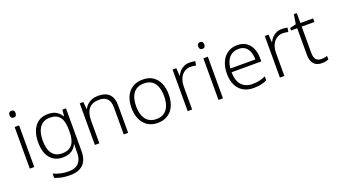

<svg xmlns="http://www.w3.org/2000/svg" viewBox="-73 -1398 4077 2306"><g transform="rotate(-20 1965.5 -244.5)"><path d="M145 -532V0H88V-532ZM117 -729Q136 -729 146 -717.5Q156 -706 156 -686Q156 -665 146 -653.5Q136 -642 117 -642Q98 -642 88 -653.5Q78 -665 78 -686Q78 -706 88 -717.5Q98 -729 117 -729Z M516 -542Q579 -542 620 -518Q661 -494 686 -451H690L698 -532H744V17Q744 86 720.5 136Q697 186 646.5 213Q596 240 515 240Q455 240 408.5 230Q362 220 325 204V149Q362 167 411 179Q460 191 517 191Q605 191 646.5 144.5Q688 98 688 20V-11Q688 -32 688.5 -53.5Q689 -75 690 -94H687Q664 -43 619 -16.5Q574 10 509 10Q406 10 348 -60.5Q290 -131 290 -262Q290 -391 348.5 -466.5Q407 -542 516 -542ZM522 -493Q464 -493 426 -465.5Q388 -438 368.5 -386.5Q349 -335 349 -261Q349 -153 392 -96Q435 -39 516 -39Q566 -39 599 -54.5Q632 -70 651.5 -98Q671 -126 679.5 -164Q688 -202 688 -246V-281Q688 -349 672 -396Q656 -443 619.5 -468Q583 -493 522 -493Z M1158 -542Q1249 -542 1297 -495.5Q1345 -449 1345 -348V0H1289V-344Q1289 -421 1254 -457Q1219 -493 1152 -493Q1064 -493 1020.5 -442Q977 -391 977 -290V0H920V-532H966L974 -440H978Q993 -470 1018 -493Q1043 -516 1078 -529Q1113 -542 1158 -542Z M1961 -267Q1961 -204 1945.5 -153.5Q1930 -103 1899.5 -66.5Q1869 -30 1824.5 -10Q1780 10 1722 10Q1667 10 1623 -9.5Q1579 -29 1548.5 -65.5Q1518 -102 1501.5 -153Q1485 -204 1485 -267Q1485 -353 1514 -414.5Q1543 -476 1597 -509Q1651 -542 1726 -542Q1803 -542 1855 -507.5Q1907 -473 1934 -411.5Q1961 -350 1961 -267ZM1544 -267Q1544 -199 1563.5 -147.5Q1583 -96 1622.5 -67.5Q1662 -39 1723 -39Q1785 -39 1824.5 -67.5Q1864 -96 1883 -147.5Q1902 -199 1902 -267Q1902 -333 1884 -384Q1866 -435 1827 -464Q1788 -493 1725 -493Q1635 -493 1589.5 -433Q1544 -373 1544 -267Z M2325 -541Q2344 -541 2362.5 -539Q2381 -537 2397 -533L2388 -480Q2372 -484 2356 -486.5Q2340 -489 2322 -489Q2285 -489 2256 -475Q2227 -461 2206 -435Q2185 -409 2174 -373Q2163 -337 2163 -292V0H2106V-532H2154L2160 -433H2163Q2177 -463 2199.5 -487.5Q2222 -512 2253.5 -526.5Q2285 -541 2325 -541Z M2557 -532V0H2500V-532ZM2529 -729Q2548 -729 2558 -717.5Q2568 -706 2568 -686Q2568 -665 2558 -653.5Q2548 -642 2529 -642Q2510 -642 2500 -653.5Q2490 -665 2490 -686Q2490 -706 2500 -717.5Q2510 -729 2529 -729Z M2935 -542Q3003 -542 3049 -510.5Q3095 -479 3118 -424Q3141 -369 3141 -298V-259H2761Q2762 -153 2811 -96.5Q2860 -40 2952 -40Q3001 -40 3038 -48.5Q3075 -57 3119 -76V-24Q3080 -7 3040.5 1.5Q3001 10 2950 10Q2870 10 2814.5 -23Q2759 -56 2730.5 -117.5Q2702 -179 2702 -262Q2702 -343 2729.5 -406.5Q2757 -470 2809 -506Q2861 -542 2935 -542ZM2934 -494Q2861 -494 2816 -445.5Q2771 -397 2763 -306H3082Q3082 -362 3066 -404Q3050 -446 3017.5 -470Q2985 -494 2934 -494Z M3504 -541Q3523 -541 3541.5 -539Q3560 -537 3576 -533L3567 -480Q3551 -484 3535 -486.5Q3519 -489 3501 -489Q3464 -489 3435 -475Q3406 -461 3385 -435Q3364 -409 3353 -373Q3342 -337 3342 -292V0H3285V-532H3333L3339 -433H3342Q3356 -463 3378.5 -487.5Q3401 -512 3432.5 -526.5Q3464 -541 3504 -541Z M3829 -39Q3852 -39 3872 -42.5Q3892 -46 3906 -51V-5Q3891 1 3869 5.5Q3847 10 3822 10Q3778 10 3747 -6.5Q3716 -23 3699.5 -58Q3683 -93 3683 -148V-486H3604V-518L3683 -537L3703 -659H3740V-532H3903V-486H3740V-151Q3740 -96 3761.5 -67.5Q3783 -39 3829 -39Z"/></g></svg>

Font: Noto Sans Devanagari Light
Style: Regular
Weight: 300
Version: Version 2.003